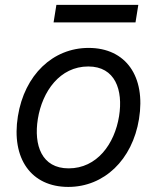

<svg xmlns="http://www.w3.org/2000/svg" viewBox="-20 -747 637 779"><path d="M541.2 -727.3H208.8L197.4 -656.2H529.8ZM257.1 11.4C402 11.4 517 -98 544 -264.2C572.1 -437.5 490.1 -552.6 339.5 -552.6C194.6 -552.6 79.5 -443.2 52.6 -275.6C24.9 -103.7 106.5 11.4 257.1 11.4ZM258.5 -63.9C149.1 -63.9 116.5 -157.7 133.5 -264.2C151.6 -376.4 223 -477.3 338.1 -477.3C447.4 -477.3 480.1 -382.1 463.1 -275.6C445 -163 373.6 -63.9 258.5 -63.9Z"/></svg>

Font: TID UI
Style: Italic
Weight: 400
Italic angle: -9.39999°
Designer: The TID Project Authors
Foundry: Bakken & Bæck
Version: Version 1.001;hotconv 1.0.109;makeotfexe 2.5.65596